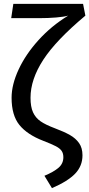

<svg xmlns="http://www.w3.org/2000/svg" viewBox="-20 -759 462 994"><path d="M422 -678Q270 -551 204 -449.5Q138 -348 138 -253Q138 -206 151 -177.5Q164 -149 190 -131Q216 -113 264 -95Q312 -77 342 -60Q372 -43 389.5 -18Q407 7 407 45Q407 100 369.5 139.5Q332 179 249 215L210 151Q258 131 283 109.5Q308 88 308 55Q308 35 299 22Q290 9 269 -2Q248 -13 204 -30Q121 -62 80.5 -112Q40 -162 40 -253Q40 -321 76.5 -399.5Q113 -478 179.5 -551.5Q246 -625 333 -678Q312 -672 271 -668.5Q230 -665 183 -665H38L49 -739H410Z"/></svg>

Font: FiraGOUPP
Style: Medium
Weight: 400
Designer: bBox Type
Foundry: bBox Type GmbH
Version: Version 1.001